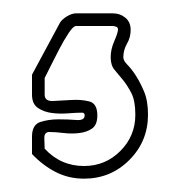

<svg xmlns="http://www.w3.org/2000/svg" viewBox="-20 -72 287 288"><path d="M94 -33Q90 -33 83 -22.5Q76 -12 69 1.5Q62 15 55.5 28Q49 41 47 45V70Q47 80 59.5 79.5Q72 79 86.5 78Q101 77 113.5 80Q126 83 126 101Q126 115 118.5 120.5Q111 126 99.5 127.5Q88 129 75.5 127.5Q63 126 54 126Q46 126 46.5 136Q47 146 47 151Q71 177 106 177Q138 177 160.5 154.5Q183 132 183 100Q183 79 177 67.5Q171 56 164.5 48Q158 40 152 33Q146 26 146 14Q146 2 151.5 -10.5Q157 -23 157 -28Q157 -31 154 -32Q151 -33 149 -33ZM149 -52Q160 -52 168 -45.5Q176 -39 176 -27Q176 -16 170.5 -6.5Q165 3 165 14Q165 19 171 25Q177 31 183.5 41Q190 51 196 65Q202 79 202 100Q202 140 174 168Q146 196 106 196Q83 196 63.5 186Q44 176 28 159V133Q28 115 40.5 111Q53 107 67.5 107Q82 107 94.5 108Q107 109 107 101Q107 97 103 97Q95 97 82.5 98Q70 99 58 97.5Q46 96 37 90Q28 84 28 70V40L70 -38Q73 -43 80.5 -47.5Q88 -52 94 -52Z"/></svg>

Font: RonaldsonGothicLicht
Style: Regular
Weight: 400
Designer: Mr. Robertson for MacKellar, Smiths & Jordan Co. Philadelphia
Foundry: CAT-Fonts Peter Wiegel
Version: 1.000